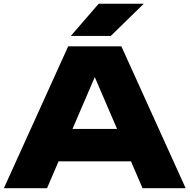

<svg xmlns="http://www.w3.org/2000/svg" viewBox="-20 -995 1002 1015"><path d="M219.1 -313.5H734.6V-142.1H219.1ZM961.5 0H733.5L450.6 -658.4H511.4L228.6 0H0.5L340.4 -750H621.7ZM740.2 -975.3 565.8 -805.2H354.5L501.8 -975.3Z"/></svg>

Font: Unbounded Variable
Style: Regular
Weight: 400
Designer: Luke Prowse, Jean-Baptiste Morizot, Fátima Lázaro, Florian Runge
Foundry: NaN
Version: Version 1.600;FEAKit 1.0